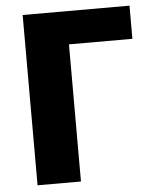

<svg xmlns="http://www.w3.org/2000/svg" viewBox="-52 -758 647 802"><g transform="rotate(-5 272.0 -357.0)"><path d="M521 -714V-575H255V0H73V-714Z"/></g></svg>

Font: Noto Sans Disp ExtBd
Style: Regular
Weight: 800
Designer: Monotype Design Team
Foundry: Monotype Imaging Inc.
Version: Version 2.000;GOOG;noto-source:20170915:90ef993387c0; ttfaut